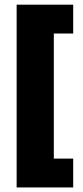

<svg xmlns="http://www.w3.org/2000/svg" viewBox="-20 -696 365 842"><path d="M53 126V-675.5H301V-549H216V-0.5H301V126Z"/></svg>

Font: Anek Latin ExtraBold
Style: Regular
Weight: 800
Designer: Yesha Goshar
Foundry: Ek Type
Version: Version 1.003